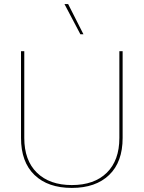

<svg xmlns="http://www.w3.org/2000/svg" viewBox="-20 -911 704 941"><path d="M581 -660V-235Q581 -117 515 -53.5Q449 10 332 10Q215 10 149 -53.5Q83 -117 83 -235V-660H99V-235Q99 -125 161 -64.5Q223 -4 332 -4Q442 -4 503.5 -64.5Q565 -125 565 -235V-660ZM314 -891 389 -743H374L296 -891Z"/></svg>

Font: Work Sans Thin
Style: Regular
Weight: 250
Designer: Wei Huang
Foundry: Wei Huang
Version: Version 2.012